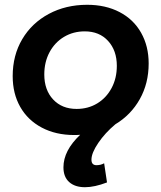

<svg xmlns="http://www.w3.org/2000/svg" viewBox="-20 -559 674 802"><path d="M462 -40Q419 -4 390.5 38Q362 80 362 108Q362 131 383 131Q401 131 415 123L427 203Q375 223 335 223Q293 223 269 201.5Q245 180 245 140Q245 70 315 4Q307 5 290 5Q213 5 154.5 -26Q96 -57 64.5 -112.5Q33 -168 33 -241Q33 -328 73 -395.5Q113 -463 184 -501Q255 -539 344 -539Q421 -539 479.5 -508.5Q538 -478 569.5 -422Q601 -366 601 -294Q601 -211 564 -145Q527 -79 462 -40ZM300 -104Q348 -104 386 -127Q424 -150 446 -191Q468 -232 468 -284Q468 -348 431.5 -388Q395 -428 334 -428Q286 -428 247.5 -405Q209 -382 187 -341Q165 -300 165 -248Q165 -183 202 -143.5Q239 -104 300 -104Z"/></svg>

Font: Gontserrat Medium
Style: Italic
Weight: 500
Italic angle: -11.3°
Designer: Julieta Ulanovsky
Foundry: Julieta Ulanovsky
Version: Version 6.001